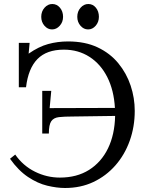

<svg xmlns="http://www.w3.org/2000/svg" viewBox="-20 -923 737 959"><path d="M305 16Q264 16 216 4.5Q168 -7 120 -39Q72 -71 30 -130L56 -151Q95 -95 154.5 -65.5Q214 -36 279 -36Q364 -36 425 -74.5Q486 -113 519.5 -182Q553 -251 555 -344L343 -341Q301 -341 274.5 -338Q248 -335 236 -317.5Q224 -300 224 -256H191V-469H236Q234 -447 232 -426Q230 -405 228 -383L554 -384Q549 -472 516 -537.5Q483 -603 427 -639Q371 -675 299 -675Q213 -675 167 -628Q121 -581 110 -487H74V-709H128L123 -655Q173 -690 220.5 -703Q268 -716 320 -716Q405 -716 467.5 -686.5Q530 -657 571 -607Q612 -557 632.5 -495.5Q653 -434 653 -369Q653 -290 628 -220Q603 -150 556.5 -97Q510 -44 446.5 -14Q383 16 305 16ZM240 -776Q218 -776 202 -794.5Q186 -813 186 -839Q186 -866 202.5 -884.5Q219 -903 241 -903Q264 -903 279.5 -884.5Q295 -866 295 -839Q295 -813 278.5 -794.5Q262 -776 240 -776ZM420 -776Q398 -776 382 -794.5Q366 -813 366 -839Q366 -866 382.5 -884.5Q399 -903 421 -903Q444 -903 459 -884.5Q474 -866 474 -839Q474 -813 458 -794.5Q442 -776 420 -776Z"/></svg>

Font: Lora
Style: Regular
Weight: 400
Designer: Olga Karpushina, Alexei Vanyashin (Cyrillic)
Foundry: Cyreal
Version: Version 3.005; ttfautohint (v1.8.4.7-5d5b)